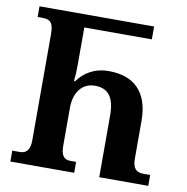

<svg xmlns="http://www.w3.org/2000/svg" viewBox="-80 -791 845 868"><g transform="rotate(10 342.5 -357.0)"><path d="M24 0H317V-50H290C262 -50 247 -67 247 -111V-286C247 -358 284 -404 341 -404C402 -404 432 -368 432 -283V0H657V-50H625C593 -50 576 -66 576 -111V-284C576 -419 505 -480 392 -480C326 -480 279 -450 249 -408H244C247 -433 248 -458 248 -482V-655H558V-714H32V-665H53C91 -665 105 -651 105 -599V-111C105 -67 87 -50 60 -50H24Z"/></g></svg>

Font: Noto Serif Georgian Condensed Bold
Style: Regular
Weight: 700
Width: 3
Designer: Monotype Design Team, Akaki Razmadze
Foundry: Google LLC
Version: Version 2.003